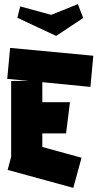

<svg xmlns="http://www.w3.org/2000/svg" viewBox="-20 -874 487 930"><path d="M335 36 17 -51 34 -115V-482H119L15 -492L29 -642L432 -604L418 -453L185 -476V-379H319L300 -228H185V-162L375 -110ZM78 -843 228 -802 357 -854 383 -787 252 -700 64 -788Z"/></svg>

Font: Blaka
Style: Regular
Weight: 400
Designer: Mohamed Gaber
Foundry: Kief Type Foundry
Version: Version 1.003; ttfautohint (v1.8.4.7-5d5b)